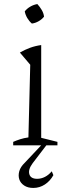

<svg xmlns="http://www.w3.org/2000/svg" viewBox="-20 -716 322 946"><path d="M45 0V-17Q61 -24 79.5 -30Q98 -36 120 -39L129 -397L78 -457Q102 -471 128 -480.5Q154 -490 183 -494V-37L263 -17V0ZM164 -696Q176 -683 185.5 -667Q195 -651 197 -634Q187 -621 170.5 -611.5Q154 -602 137 -600Q124 -611 114.5 -627Q105 -643 102 -660Q113 -674 129.5 -683.5Q146 -693 164 -696ZM144 210Q117 210 99 198Q81 186 75 167.5Q69 149 75 127.5Q81 106 102 86L196 -14H219L141 88Q118 119 124.5 142Q131 165 163 165Q183 165 201.5 155.5Q220 146 235 128L243 147Q227 176 201 193Q175 210 144 210Z"/></svg>

Font: Piazzolla Thin ExtraLight
Style: Regular
Weight: 250
Version: Version 2.005